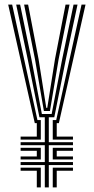

<svg xmlns="http://www.w3.org/2000/svg" viewBox="-20 -820 410 840"><path d="M176 0V-97.8H70.2V-111H176V-184.8H70.2V-198H176V-307H152.5L101.2 -561L50.8 -800H68L117.5 -561L163.2 -321.2H206L252 -561L301.8 -800H319.2L268.2 -561L217.5 -307H193.5V-198H299.2V-184.8H193.5V-111H299.2V-97.8H193.5V0ZM70.2 -209.2V-222.5H141V-281.2H132.2L15.8 -800H33.2L143.8 -294.8H158.5V-209.2ZM172 -334.5 133 -561 85.5 -800H103L148.8 -561L182.5 -348H186.8L220.5 -561L266.8 -800H284.2L236.5 -561L198.5 -334.5ZM210.8 -209.2V-294.8H226L336.8 -800H354.2L237.5 -281.2H228.2V-222.5H299.2V-209.2ZM70.2 -122.2V-135.5H141V-160.2H70.2V-173.5H158.5V-122.2ZM210.8 -122.2V-173.5H299.2V-160.2H228.2V-135.5H299.2V-122.2ZM141 0V-73H70.2V-86.5H158.5V0ZM210.8 0V-86.5H299.2V-73H228.2V0Z"/></svg>

Font: Big Shoulders Inline Display SemiBold
Style: Regular
Weight: 600
Designer: Patric King
Foundry: XO Type Co
Version: Version 1.000